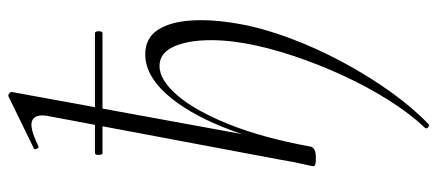

<svg xmlns="http://www.w3.org/2000/svg" viewBox="-312 -454 1043 458"><g transform="rotate(-90 209.0 -224.5)"><path d="M142 277Q139 279 135 276Q131 273 133 269Q167 233 199 182.5Q231 132 258 73.5Q285 15 305 -45Q325 -105 335 -160Q345 -218 342 -264Q339 -310 324 -337.5Q309 -365 281 -365Q248 -365 211.5 -323Q175 -281 142.5 -200.5Q110 -120 89 -6L78 -7Q99 -123 134.5 -211.5Q170 -300 215 -349.5Q260 -399 309 -399Q347 -399 366.5 -370Q386 -341 389.5 -291Q393 -241 382 -178Q372 -120 348 -55.5Q324 9 290.5 71.5Q257 134 218.5 187.5Q180 241 142 277ZM63 8Q50 8 46 6.5Q42 5 42 2Q42 -1 47.5 -24.5Q53 -48 57 -74L161 -627Q168 -659 152.5 -668Q137 -677 90 -654Q86 -652 83.5 -658Q81 -664 85 -665L208 -725Q212 -727 216 -723Q220 -719 219 -717L89 -6Q87 8 63 8ZM73 -501Q69 -501 69 -510Q69 -519 73 -519H359Q364 -519 364 -510Q364 -501 359 -501Z"/></g></svg>

Font: Cormorant Garamond Light
Style: Italic
Weight: 300
Italic angle: -10°
Designer: Christian Thalmann (Catharsis Fonts)
Foundry: Catharsis Fonts
Version: Version 4.001